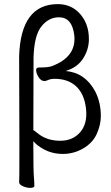

<svg xmlns="http://www.w3.org/2000/svg" viewBox="-20 -732 540 933"><path d="M126 181Q110 181 91.5 173Q73 165 73 153Q73 141 74 115Q75 89 73 -459Q81 -712 261 -712Q322 -712 363 -671Q412 -621 412 -542Q412 -492 384 -448Q356 -404 299 -387Q393 -379 442 -289Q470 -235 470 -168Q470 -125 450 -81Q430 -37 384 -10.5Q338 16 286 16Q234 16 192 -7Q159 -25 142 -46V-30Q142 96 144.5 125Q147 154 147 171Q147 181 126 181ZM170 -79Q212 -48 273 -48Q334 -48 370 -90Q406 -132 398 -203.5Q390 -275 350.5 -312Q311 -349 246 -349Q227 -349 214.5 -343.5Q202 -338 197 -338Q180 -338 168.5 -355.5Q157 -373 155.5 -388.5Q154 -404 169 -404Q217 -404 233 -411Q352 -456 341 -560Q331 -648 266 -648Q217 -648 181.5 -604Q146 -560 143 -452L142 -100Q145 -98 148 -96Q154 -91 170 -79Z"/></svg>

Font: LXGW WenKai Mono TC
Style: Regular
Weight: 400
Designer: LXGW / Fontworks Inc.
Foundry: LXGW / Fontworks Inc.
Version: Version 1.330